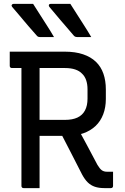

<svg xmlns="http://www.w3.org/2000/svg" viewBox="-20 -965 640 985"><path d="M150 -945Q170 -914 187 -887Q204 -860 221.5 -833Q239 -806 257 -775Q246 -775 236 -775Q226 -775 214 -775Q202 -775 184 -775Q178 -775 174 -777.5Q170 -780 168 -783Q144 -810 128.5 -828Q113 -846 100.5 -861Q88 -876 74 -892.5Q60 -909 42 -930Q38 -935 40.5 -940Q43 -945 49 -945Q69 -945 82.5 -945Q96 -945 111.5 -945Q127 -945 150 -945ZM341 -945Q361 -914 378 -887Q395 -860 412.5 -833Q430 -806 448 -775Q437 -775 426.5 -775Q416 -775 404 -775Q392 -775 375 -775Q369 -775 364.5 -777.5Q360 -780 358 -783Q335 -810 319.5 -828Q304 -846 291 -861Q278 -876 264.5 -892.5Q251 -909 233 -930Q229 -935 231 -940Q233 -945 239 -945Q260 -945 273.5 -945Q287 -945 302.5 -945Q318 -945 341 -945ZM369 -326Q398 -273 425 -222.5Q452 -172 480 -119Q492 -99 502.5 -91.5Q513 -84 529 -84Q535 -84 538.5 -84Q542 -84 546 -84H560Q560 -64 560 -47.5Q560 -31 560 -11Q560 -6 557 -3Q554 0 549 0Q542 0 532.5 0Q523 0 515 0Q487 0 466.5 -7Q446 -14 430.5 -29Q415 -44 401 -70Q373 -125 345 -179.5Q317 -234 289 -288ZM30 -700Q100 -700 171 -700Q242 -700 312 -700Q366 -700 406 -686.5Q446 -673 472 -648Q498 -623 510.5 -587Q523 -551 523 -506V-457Q523 -414 509.5 -378.5Q496 -343 470 -318.5Q444 -294 407 -281Q370 -268 323 -268Q286 -268 248.5 -268Q211 -268 173 -268L162 -261V-350Q200 -350 237.5 -350Q275 -350 313 -350Q352 -350 377.5 -362Q403 -374 416 -398.5Q429 -423 429 -459V-507Q429 -533 422 -553.5Q415 -574 401 -587Q388 -601 366 -608.5Q344 -616 313 -616Q268 -616 222.5 -616Q177 -616 132 -616Q87 -616 41 -616Q36 -616 33 -619Q30 -622 30 -627Q30 -646 30 -663.5Q30 -681 30 -700ZM183 0Q162 0 142 0Q122 0 101 0Q96 0 93 -3Q90 -6 90 -11Q90 -93 90 -173Q90 -253 90 -332.5Q90 -412 90 -492Q90 -572 90 -653H195L183 -635Q183 -589 183 -543.5Q183 -498 183 -453Q183 -394 183 -336.5Q183 -279 183 -220.5Q183 -162 183 -99Q183 -73 183 -48Q183 -23 183 0Z"/></svg>

Font: RecMonoLinear Nerd Font Mono
Style: Regular
Weight: 400
Monospace: yes
Version: Version 1.085; ttfautohint (v1.8.4.7-5d5b);Nerd Fonts 3.2.1